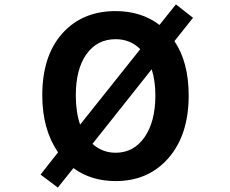

<svg xmlns="http://www.w3.org/2000/svg" viewBox="-20 -804 1040 867"><path d="M665 -491.2 397.5 -154.3Q442.4 -114.3 502 -114.3Q584 -114.3 632.8 -184.6Q681.6 -254.9 681.6 -373Q681.6 -438.5 665 -491.2ZM341.8 -241.2 613.3 -582Q568.4 -627 502 -627Q418.9 -627 370.6 -559.6Q322.3 -492.2 322.3 -373Q322.3 -297.9 341.8 -241.2ZM851.6 -723.6 767.6 -618.2Q832 -523.4 832 -373Q832 -195.3 741.2 -90.8Q650.4 13.7 502 13.7Q391.6 13.7 311.5 -44.9L241.2 43L163.1 -15.6L242.2 -116.2Q170.9 -219.7 170.9 -373Q170.9 -551.8 261.2 -652.8Q351.6 -753.9 502 -753.9Q618.2 -753.9 700.2 -691.4L774.4 -784.2Z"/></svg>

Font: GenEi Gothic M Regular
Style: Bold
Weight: 700
Designer: o_tamon (Modified); [Source Han Sans]
Ryoko NISHIZUKA  (kana & ideographs); Paul D. Hunt (Latin, Greek & Cyrillic); Wenl
Version: Version 1.1a;Original Version 1.004